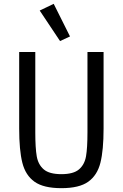

<svg xmlns="http://www.w3.org/2000/svg" viewBox="-20 -969 640 1001"><path d="M164 -698V-279Q164 -198 171.5 -154.5Q179 -111 208 -86Q237 -61 300 -61Q363 -61 392 -86Q421 -111 428.5 -154.5Q436 -198 436 -279V-698H520V-299Q520 -186 503.5 -120.5Q487 -55 440 -21.5Q393 12 300 12Q207 12 160 -21.5Q113 -55 96.5 -120.5Q80 -186 80 -299V-698ZM187 -914 260 -949 345 -779 293 -755Z"/></svg>

Font: iA Writer Quattro V
Style: Regular
Weight: 400
Designer: Mike Abbink, Paul van der Laan, Pieter van Rosmalen, Oliver Reichenstein
Foundry: Information Architects Inc.
Version: Version 2.000